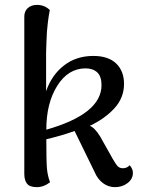

<svg xmlns="http://www.w3.org/2000/svg" viewBox="-20 -751 587 783"><path d="M508.8 -77.1Q522 -62.5 522 -45.9Q522 -21 500.2 -4.4Q478.5 12.2 449.2 12.2Q421.9 12.2 399.9 -4.2Q377.9 -20.5 365.2 -50.8L284.2 -216.8Q231.4 -197.8 168.9 -183.1Q168.9 -93.3 171.4 -64.5Q173.8 -35.6 184.1 -7.8Q158.7 12.2 129.9 12.2Q101.1 12.2 90.1 -2Q79.1 -16.1 79.1 -42V-681.2Q78.6 -704.6 93 -717.8Q107.4 -731 130.9 -731Q162.1 -731 183.1 -710Q178.2 -685.1 175.3 -660.4Q172.4 -635.7 171.4 -622.1Q170.4 -608.4 169.4 -579.1Q168.5 -549.8 168 -537.1V-378.9Q190.9 -445.3 241 -484.1Q291 -522.9 360.8 -522.9Q421.9 -522.9 453.9 -491.9Q485.8 -460.9 485.8 -409.2Q485.8 -352.1 446.5 -309.3Q407.2 -266.6 346.2 -237.8Q365.2 -231.4 388.2 -194.8L440.9 -101.1Q452.6 -80.6 460.4 -72.8Q468.3 -64.9 481 -64.9Q498 -64.9 508.8 -77.1ZM168.9 -222.2Q394 -286.1 394 -403.8Q394 -439.5 376.5 -455.8Q358.9 -472.2 329.1 -472.2Q258.3 -472.2 213.6 -401.4Q168.9 -330.6 168.9 -222.2Z"/></svg>

Font: Arima Madurai Medium
Style: Regular
Weight: 500
Designer: Joana Correia and Natanael Gama
Foundry: NDISCOVER
Version: Version 1.019;PS 001.019;hotconv 1.0.88;makeotf.lib2.5.64775